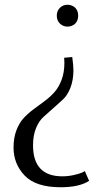

<svg xmlns="http://www.w3.org/2000/svg" viewBox="-20 -528 451 808"><path d="M233 -428Q219 -441 219 -462Q219 -483 233 -496Q246 -508 264 -508Q282 -508 296 -496Q309 -483 309 -462Q309 -441 296 -428Q282 -416 264 -416Q246 -416 233 -428ZM235 260Q131 260 84 211Q37 162 37 93Q37 52 49 20.5Q61 -11 79.5 -31Q98 -51 121 -68Q144 -85 167 -102Q190 -119 208.5 -139.5Q227 -160 239 -191.5Q251 -223 251 -264Q251 -268 250.5 -275Q250 -282 250 -285L284 -288Q289 -253 289 -233Q289 -191 276.5 -159Q264 -127 245 -109.5Q226 -92 204 -72.5Q182 -53 163 -36Q144 -19 131.5 11.5Q119 42 119 83Q119 214 242 214Q267 214 291 208.5Q315 203 326 198L337 192L355 233Q314 260 235 260Z"/></svg>

Font: Arsenal
Style: Regular
Weight: 400
Designer: Andrij Shevchenko
Foundry: Stairsfor
Version: Version 2.001;PS 002.001;hotconv 1.0.88;makeotf.lib2.5.64775